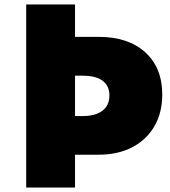

<svg xmlns="http://www.w3.org/2000/svg" viewBox="-20 -845 764 865"><path d="M98 0V-825H318V-679H424Q557.5 -679 634.2 -609.5Q711 -540 711 -419Q711 -337 675.5 -276Q640 -215 575.5 -181.5Q511 -148 424 -148H318V0ZM318 -322H352Q390.5 -322 417.5 -332.8Q444.5 -343.5 458.8 -364.2Q473 -385 473 -415Q473 -458 442.5 -481Q412 -504 352 -504H318Z"/></svg>

Font: Spartan Thin Black
Style: Regular
Weight: 900
Version: Version 1.004